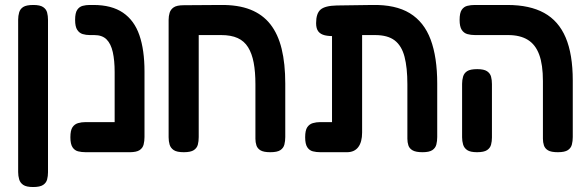

<svg xmlns="http://www.w3.org/2000/svg" viewBox="-20 -603 2364 772"><path d="M113 149Q86 149 73.5 140.5Q61 132 57 118Q53 104 53 89V-524Q53 -539 57 -553Q61 -567 73.5 -575Q86 -583 114 -583Q141 -583 153.5 -574.5Q166 -566 169.5 -552.5Q173 -539 173 -523V90Q173 105 169.5 118.5Q166 132 153.5 140.5Q141 149 113 149Z M501 9Q475 9 462 1.5Q449 -6 445 -18.5Q441 -31 441 -45V-313Q441 -360 433.5 -393.5Q426 -427 408.5 -444.5Q391 -462 359 -462H341Q326 -462 312.5 -466Q299 -470 290.5 -483Q282 -496 282 -523Q282 -551 290.5 -563.5Q299 -576 312.5 -579.5Q326 -583 340 -583H356Q429 -583 474.5 -552Q520 -521 540.5 -461.5Q561 -402 561 -316V-52Q561 -36 557.5 -22Q554 -8 541.5 0.5Q529 9 501 9ZM325 9Q308 9 294 5.5Q280 2 271.5 -11Q263 -24 263 -51Q263 -79 271.5 -91.5Q280 -104 294 -108Q308 -112 324 -112H507L506 9Z M719 9Q691 9 678.5 0.5Q666 -8 662 -21.5Q658 -35 658 -51V-523Q658 -538 662 -551.5Q666 -565 678.5 -573.5Q691 -582 719 -582L866 -583Q937 -584 986.5 -564.5Q1036 -545 1067 -505.5Q1098 -466 1112.5 -406.5Q1127 -347 1127 -267V-52Q1127 -36 1123.5 -22Q1120 -8 1107.5 0.5Q1095 9 1067 9Q1040 9 1027.5 1.5Q1015 -6 1011 -18.5Q1007 -31 1007 -45V-264Q1007 -314 1000 -351Q993 -388 977.5 -413Q962 -438 935.5 -450Q909 -462 869 -462H779V-52Q779 -35 775.5 -21.5Q772 -8 759.5 0.5Q747 9 719 9Z M1268 9Q1252 9 1238 5.5Q1224 2 1215.5 -11Q1207 -24 1207 -51Q1207 -79 1215.5 -91.5Q1224 -104 1238 -108Q1252 -112 1267 -112H1315V-501L1383 -462Q1354 -459 1329 -458Q1304 -457 1286.5 -461Q1269 -465 1260 -476.5Q1251 -488 1251 -510Q1251 -549 1269 -564.5Q1287 -580 1334 -581L1476 -583Q1570 -585 1627.5 -550Q1685 -515 1711.5 -444Q1738 -373 1738 -267V-52Q1738 -36 1734.5 -22Q1731 -8 1718.5 0.5Q1706 9 1679 9Q1652 9 1639 1.5Q1626 -6 1622 -18.5Q1618 -31 1618 -45V-264Q1618 -331 1606.5 -375Q1595 -419 1567 -440.5Q1539 -462 1488 -462H1436V-70Q1436 -32 1420.5 -11.5Q1405 9 1375 9Z M2223 9Q2196 9 2183.5 1.5Q2171 -6 2167 -18.5Q2163 -31 2163 -45V-277Q2163 -343 2148 -383.5Q2133 -424 2102 -443Q2071 -462 2023 -462H1890Q1873 -462 1859 -466Q1845 -470 1836.5 -483Q1828 -496 1828 -523Q1828 -551 1836.5 -563.5Q1845 -576 1859 -579.5Q1873 -583 1889 -583H2020Q2110 -583 2168 -551Q2226 -519 2254.5 -452Q2283 -385 2283 -279V-52Q2283 -36 2279.5 -22Q2276 -8 2263.5 0.5Q2251 9 2223 9ZM1898 9Q1871 9 1858.5 0.5Q1846 -8 1842 -22Q1838 -36 1838 -51V-266Q1838 -281 1842 -295Q1846 -309 1858.5 -317Q1871 -325 1899 -325Q1926 -325 1938.5 -316.5Q1951 -308 1954.5 -294.5Q1958 -281 1958 -265V-50Q1958 -35 1954.5 -21.5Q1951 -8 1938.5 0.5Q1926 9 1898 9Z"/></svg>

Font: Fredoka SemiCondensed Medium
Style: Regular
Weight: 500
Width: 4
Designer: Ben Nathan
Foundry: Milena B. Brandão, Ben Nathan
Version: Version 2.001